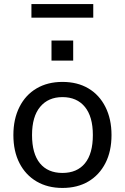

<svg xmlns="http://www.w3.org/2000/svg" viewBox="-20 -920 617 947"><path d="M288 7Q215 7 160.5 -25Q106 -57 76 -115.5Q46 -174 46 -254Q46 -333 76 -392.5Q106 -452 160.5 -484Q215 -516 288 -516Q362 -516 416 -484Q470 -452 500 -392.5Q530 -333 530 -254Q530 -174 500 -115.5Q470 -57 416 -25Q362 7 288 7ZM288 -67Q360 -67 399 -114.5Q438 -162 438 -254Q438 -345 398.5 -393Q359 -441 288 -441Q218 -441 178 -393Q138 -345 138 -254Q138 -162 177 -114.5Q216 -67 288 -67ZM234 -720H341V-621H234ZM135 -833V-900H440V-833Z"/></svg>

Font: Muli Medium
Style: Regular
Weight: 500
Designer: Vernon Adams
Foundry: Vernon Adams
Version: Version 2.100; ttfautohint (v1.8.1.43-b0c9)